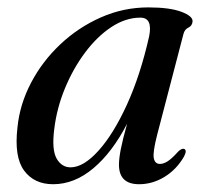

<svg xmlns="http://www.w3.org/2000/svg" viewBox="-20 -476 548 506"><path d="M394.5 -122Q382.5 -75.5 385.2 -59.8Q388 -44 401.5 -44Q411 -44 422 -51Q433 -58 449.5 -76.5Q459.5 -86 465.5 -83.5Q473.5 -80 465 -63.5Q445.5 -29.5 413.8 -10Q382 9.5 346.5 9.5Q293.5 9.5 293.5 -42Q293.5 -57.5 298.2 -82.2Q303 -107 315 -150Q276 -74.5 226 -32.5Q176 9.5 120 9.5Q70 9.5 43.5 -26.5Q17 -62.5 26 -140Q32 -201 61.8 -257.8Q91.5 -314.5 139 -359.2Q186.5 -404 246 -430.2Q305.5 -456.5 371 -456.5Q427 -456.5 457.8 -445Q488.5 -433.5 487.5 -419.5Q486.5 -408 476.5 -403.2Q466.5 -398.5 463.5 -386.5ZM123 -136Q116 -81.5 129.2 -58.2Q142.5 -35 166 -35Q200 -35 239.5 -78.8Q279 -122.5 314.5 -200.2Q350 -278 373 -380Q383 -429.5 350 -429.5Q311 -429.5 273.2 -404.5Q235.5 -379.5 204 -337.2Q172.5 -295 151 -242.8Q129.5 -190.5 123 -136Z"/></svg>

Font: Fraunces 72pt S000
Style: Italic
Weight: 400
Italic angle: -16°
Version: Version 1.000; ttfautohint (v1.8.3)